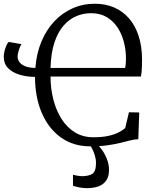

<svg xmlns="http://www.w3.org/2000/svg" viewBox="-20 -771 834 1026"><path d="M724 -170 719 -27Q698 -26.5 674.8 -20.5Q651.5 -14.5 622 -7.2Q592.5 0 553.5 5.5Q514.5 11 462 11Q372 11 306 -36Q240 -83 203.8 -166.5Q167.5 -250 167 -360Q122 -360.5 84 -372Q46 -383.5 23 -407.2Q0 -431 0 -468Q0 -482.5 4.5 -499.5Q9 -516.5 15.2 -530Q21.5 -543.5 27 -547L95 -535Q91 -530 86 -517.8Q81 -505.5 77.5 -491.8Q74 -478 74 -469Q74 -453.5 83.5 -439.8Q93 -426 114 -417.2Q135 -408.5 169 -408Q175 -485.5 201.2 -548.5Q227.5 -611.5 270 -656.8Q312.5 -702 367.8 -726.5Q423 -751 487 -751Q543.5 -751 589.5 -731.2Q635.5 -711.5 668.8 -673.5Q702 -635.5 720.2 -580.8Q738.5 -526 739 -456Q739 -435.5 738.5 -418.5Q738 -401.5 736.8 -387.5Q735.5 -373.5 733 -362H250Q250 -298.5 264.8 -240.2Q279.5 -182 308.5 -136Q337.5 -90 380.2 -63.8Q423 -37.5 479 -37.5Q526 -37.5 558.8 -44.8Q591.5 -52 613.2 -63.2Q635 -74.5 649 -86.5L669 -171ZM250 -408H649Q650.5 -417 651.5 -426Q652.5 -435 652.8 -444.5Q653 -454 653 -464Q652.5 -506.5 641.5 -548.2Q630.5 -590 607.8 -624.5Q585 -659 550 -679.8Q515 -700.5 466 -700.5Q426 -700.5 388.2 -684.8Q350.5 -669 320 -634.5Q289.5 -600 271 -544.2Q252.5 -488.5 250 -408ZM444.5 234.5Q424.5 234.5 404 230.5Q383.5 226.5 370 221.5V162.5Q380.5 166 395 168.2Q409.5 170.5 417 170.5Q454 170.5 473.5 157.8Q493 145 493 100Q493 79 486.5 58.5Q480 38 471.8 22.2Q463.5 6.5 459 0H481.5H499.5Q510 9.5 525 30Q540 50.5 551.2 78.5Q562.5 106.5 562.5 138Q562.5 171.5 548 193Q533.5 214.5 507 224.5Q480.5 234.5 444.5 234.5Z"/></svg>

Font: Merriweather 20pt Light
Style: Regular
Weight: 300
Version: Version 2.100